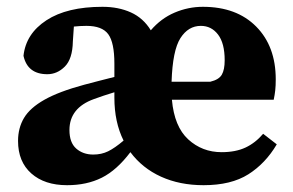

<svg xmlns="http://www.w3.org/2000/svg" viewBox="-20 -529 860 564"><path d="M570 -453Q533 -453 510 -417Q487 -381 484 -289H598Q623 -295 631.5 -309.5Q640 -324 640 -352Q640 -402 620.5 -427.5Q601 -453 570 -453ZM578 15Q508 15 453 -10Q398 -35 363 -82Q323 -29 279 -7Q235 15 177 15Q111 15 72 -19.5Q33 -54 33 -115Q33 -153 50.5 -182.5Q68 -212 110.5 -236Q153 -260 227 -280Q246 -285 269 -291Q292 -297 316 -303V-342Q316 -404 298 -428.5Q280 -453 234 -453Q225 -453 216 -452.5Q207 -452 197 -451L194 -407Q193 -356 170.5 -333.5Q148 -311 119 -311Q61 -311 49 -365Q56 -430 116.5 -469.5Q177 -509 281 -509Q328 -509 364.5 -492.5Q401 -476 423 -440Q453 -475 493 -492Q533 -509 576 -509Q675 -509 732.5 -451Q790 -393 790 -296Q790 -277 788.5 -263.5Q787 -250 784 -236H485Q492 -157 533 -119.5Q574 -82 631 -82Q672 -82 701 -95.5Q730 -109 753 -136L793 -105Q760 -49 709.5 -17Q659 15 578 15ZM184 -147Q184 -110 204 -92.5Q224 -75 254 -75Q278 -75 297.5 -84.5Q317 -94 343 -116Q316 -170 316 -242V-258Q300 -253 284.5 -248Q269 -243 256 -238Q184 -212 184 -147Z"/></svg>

Font: Source Serif 4 SmText
Style: Bold
Weight: 700
Designer: Frank Grießhammer
Foundry: Adobe
Version: Version 4.005;hotconv 1.1.0;makeotfexe 2.6.0